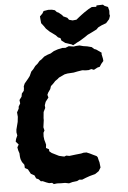

<svg xmlns="http://www.w3.org/2000/svg" viewBox="-60 -923 659 985"><g transform="rotate(-5 269.5 -431.0)"><path d="M255 18 235 14H216L194 13L177 15L169 8H153L139 3L121 -5H112L102 -16L89 -22L82 -38L64 -48L58 -59L51 -72L36 -80L35 -97L24 -112L18 -127L16 -139L15 -158L10 -173L7 -189L15 -203L1 -219L4 -232L12 -250L9 -266L10 -280L20 -319L23 -345L21 -368L31 -386L32 -397L41 -412L39 -430L51 -446L54 -462L65 -475L67 -488V-498L73 -512L93 -536L102 -548L112 -570L123 -581L135 -597L148 -608L159 -621L170 -628L185 -641L203 -649L219 -654L237 -665L258 -672L281 -677L297 -676L315 -683L340 -679L352 -681L370 -682L389 -677L409 -674L432 -668L444 -657L453 -654L480 -635L479 -628L484 -604L485 -592L473 -578L464 -564L452 -561L433 -551L420 -556L406 -552H391L373 -554L348 -550L328 -546L296 -544L281 -541L266 -534L251 -527L243 -520L230 -511L220 -500L206 -487L201 -472L189 -455L184 -444L188 -430L172 -409L166 -392L167 -378L157 -358L154 -327V-316L149 -280L153 -263L147 -252L146 -233L148 -216L152 -202L155 -190L153 -173L168 -165V-155L180 -145L196 -137L216 -127L233 -123L243 -121L253 -125L269 -122L302 -126L330 -129L343 -132H358L375 -125L391 -117L408 -109L413 -103L417 -86L420 -76L423 -49L412 -31L393 -18L364 -10L344 -3L324 5L309 4L297 10L273 13ZM338 -686 330 -691 299 -701 280 -715 276 -728 264 -733 254 -744 231 -761 225 -765 206 -783 198 -795 184 -813 182 -834 181 -848 195 -862 202 -874 226 -878 245 -877 260 -873 269 -863 278 -859 295 -845 300 -838 320 -829 328 -818 346 -813 366 -815 382 -828 395 -838 410 -849 433 -864 450 -873 473 -872 475 -879 508 -880 516 -873 533 -866 538 -846 537 -829 539 -820 533 -803 516 -784 492 -775 474 -766 464 -756 438 -743 417 -733 401 -722 375 -706 359 -698Z"/></g></svg>

Font: Winky Rough SemiBold
Style: Italic
Weight: 600
Italic angle: -8.97852°
Designer: Simon Atzbach
Foundry: typofactur
Version: Version 1.206; ttfautohint (v1.8.4.7-5d5b)